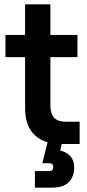

<svg xmlns="http://www.w3.org/2000/svg" viewBox="-20 -660 400 880"><path d="M198 -8Q95 -39 95 -165V-398H5V-500H95V-640H211V-500H335V-398H211V-177Q211 -138 228.5 -120Q246 -102 281 -102H345V0H263L256 30Q288 38 304 57.5Q320 77 320 106Q320 151 294.5 175.5Q269 200 219 200H140V124H205Q224 124 224 106Q224 88 205 88H174Z"/></svg>

Font: PT Root UI Web Bold
Style: Regular
Weight: 700
Designer: Vitaly Kuzmin
Foundry: ParaType Ltd.
Version: Version 1.000W